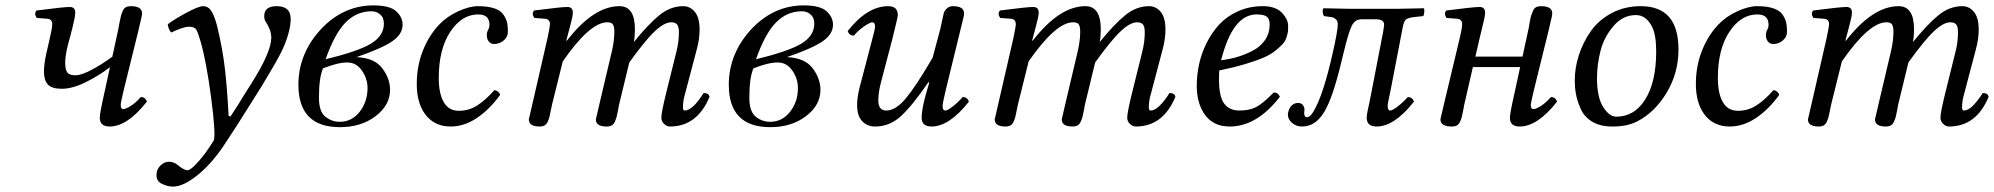

<svg xmlns="http://www.w3.org/2000/svg" viewBox="-20 -462 7436 716"><path d="M240.2 -320.3 232.9 -293Q223.1 -253.9 223.1 -227.1Q223.1 -204.1 230.5 -192.6Q237.8 -181.2 261.2 -181.2Q283.7 -181.2 323.5 -202.6Q363.3 -224.1 398.9 -250.5L421.9 -356.9Q422.9 -362.8 426 -379.4Q429.2 -396 431.2 -403.1Q433.1 -410.2 437.5 -420.7Q441.9 -431.2 449.5 -435.1Q457 -439 467.8 -439Q509.8 -439 509.8 -412.1Q509.8 -407.2 507.3 -396Q504.9 -384.8 501.5 -371.3Q498 -357.9 497.1 -352.1L440.9 -124Q429.7 -76.2 430.2 -71.8Q430.2 -54.7 439.9 -55.2Q448.7 -55.2 467.8 -67.1Q486.8 -79.1 504.9 -100.1Q522 -100.1 527.8 -83Q454.6 9.8 389.2 9.8Q352.1 9.8 352.1 -22.9Q352.1 -40 369.1 -115.2L390.1 -211.4Q348.1 -179.2 298.8 -155Q249.5 -130.9 210 -130.9Q172.9 -130.9 158.4 -147Q144 -163.1 144 -194.8Q144 -219.7 150.9 -253.9L166 -320.8Q174.8 -356.9 174.8 -372.1Q174.8 -390.1 157.2 -392.1L117.2 -395Q106 -411.1 116.2 -422.9Q218.3 -436 240.2 -436Q260.7 -436 260.7 -415Q260.3 -393.6 240.2 -320.3Z M867.2 0 821.8 69.8Q773.9 144 719.2 189Q664.6 233.9 624.5 233.9Q605.5 233.9 584.5 223.9Q563.5 213.9 563.5 191.9Q563.5 169.9 578.1 155.5Q592.8 141.1 609.9 141.1Q628.9 141.1 644.5 154.8Q666.5 172.9 679.7 172.9Q690.9 172.9 719.2 141.4Q747.6 109.9 776.9 62Q785.6 42 767.6 -95.9Q749.5 -233.9 727.5 -309.1Q718.3 -340.8 711.9 -351.1Q705.1 -362.8 684.1 -362.3Q664.1 -362.3 618.7 -340.8Q608.4 -350.6 605.5 -371.6Q634.8 -393.1 678 -416Q721.2 -439 737.8 -439Q755.9 -439 767.3 -422.4Q778.8 -405.8 789.6 -365.2Q810.1 -280.3 818.6 -206.8Q827.1 -133.3 832.5 -30.3L839.4 -27.3Q850.6 -43.9 869.9 -74.5Q889.2 -105 895.5 -116.2L916 -148.4Q991.2 -266.6 991.7 -321.3Q991.7 -349.6 970.7 -381.3Q965.3 -389.6 965.3 -401.9Q965.3 -439 1011.7 -439Q1064 -439 1064 -391.6Q1064 -348.1 1037.1 -285.2Q1024.4 -255.9 988.5 -195.3Q952.6 -134.8 941.9 -118.2Z M1350.6 -133.8Q1350.6 -168.9 1329.6 -199Q1308.6 -229 1275.4 -229Q1239.3 -229 1184.6 -207Q1169.4 -172.9 1169.4 -97.2Q1169.4 -46.4 1193.1 -27.1Q1216.8 -7.8 1246.6 -7.8Q1292.5 -7.8 1321.5 -45.4Q1350.6 -83 1350.6 -133.8ZM1411.6 -374Q1411.6 -382.8 1408.7 -392.3Q1405.8 -401.9 1394.3 -410.9Q1382.8 -419.9 1364.7 -419.9Q1310.5 -419.9 1269.5 -378.9Q1228.5 -337.9 1194.3 -241.2Q1314.5 -270 1363 -299.1Q1411.6 -328.1 1411.6 -374ZM1372.6 -441.9Q1433.6 -441.9 1457.5 -419.9Q1481.4 -397.9 1481.4 -370.1Q1481.4 -334 1441.9 -307.4Q1402.3 -280.8 1309.6 -249Q1376.5 -246.1 1405.5 -207.5Q1434.6 -168.9 1434.6 -127Q1434.6 -69.8 1380.6 -28.8Q1326.7 12.2 1247.6 12.2Q1092.8 12.2 1092.8 -146Q1092.8 -261.2 1175.8 -352.1Q1259.8 -441.9 1372.6 -441.9Z M1660.2 9.8Q1598.1 9.8 1564 -38.1Q1534.2 -80.1 1534.2 -148.9Q1534.2 -214.4 1556.2 -271Q1578.1 -327.6 1616.2 -368.7Q1646 -400.4 1688.2 -419.7Q1730.5 -439 1762.2 -439Q1800.3 -439 1824.7 -430.4Q1849.1 -421.9 1859.1 -405Q1869.1 -388.2 1871.6 -375Q1874 -361.8 1874 -342.8Q1874 -324.7 1858.6 -311.3Q1843.3 -297.9 1822.3 -297.9Q1810.1 -297.9 1802.7 -307.4Q1795.4 -316.9 1795.4 -329.8Q1795.4 -342.8 1800.3 -350.8Q1805.2 -358.9 1805.2 -370.1Q1805.2 -408.2 1763.2 -408.2Q1702.1 -408.2 1659.2 -343.5Q1616.2 -278.8 1616.2 -170.9Q1616.2 -104 1641.1 -71.8Q1659.2 -48.8 1691.4 -48.8Q1728.5 -48.8 1759.5 -68.6Q1790.5 -88.4 1823.2 -125.5Q1830.1 -125.5 1836.4 -120.6Q1842.8 -115.7 1845.2 -108.4Q1806.6 -54.7 1759 -22.5Q1711.4 9.8 1660.2 9.8Z M2022 -320.8Q2030.8 -362.8 2030.8 -372.1Q2030.8 -390.1 2012.7 -392.1L1972.7 -395Q1961.4 -411.1 1971.7 -422.9Q2073.7 -436 2095.7 -436Q2116.2 -436 2116.2 -415Q2116.2 -407.2 2113.3 -393.8Q2110.4 -380.4 2103.8 -356Q2097.2 -331.5 2094.2 -320.3L2091.8 -311L2093.8 -310.1Q2193.8 -439 2290 -439Q2348.1 -439 2347.7 -352.1Q2347.7 -326.2 2343.8 -305.2Q2397 -371.1 2438.5 -405Q2480 -439 2527.8 -439Q2553.7 -439 2571.3 -417.5Q2588.9 -396 2588.9 -352.1Q2588.9 -316.9 2578.6 -278.8L2531.7 -101.1Q2526.9 -82 2526.9 -61Q2526.9 -49.8 2533.7 -49.8Q2562.5 -49.8 2604 -115.2Q2623 -115.2 2626 -101.1Q2580.1 9.8 2478 9.8Q2466.8 9.8 2456.5 0.2Q2446.3 -9.3 2446.3 -23.4Q2446.3 -42.5 2463.9 -113.8L2502.9 -271Q2511.7 -306.2 2511.7 -341.8Q2511.7 -362.8 2504.9 -370.8Q2498 -378.9 2482.9 -378.9Q2458 -378.9 2422.9 -346.4Q2387.7 -314 2326.7 -229L2288.6 -71.8Q2287.1 -64.5 2284.4 -49.3Q2281.7 -34.2 2279.5 -26.1Q2277.3 -18.1 2272.9 -8.3Q2268.6 1.5 2261.2 5.6Q2253.9 9.8 2242.7 9.8Q2201.7 9.8 2202.1 -17.1Q2202.1 -18.6 2214.8 -71.8L2262.7 -274.9Q2270.5 -310.1 2271 -341.8Q2271 -363.8 2265.4 -371.3Q2259.8 -378.9 2244.6 -378.9Q2179.7 -378.9 2078.6 -232.9L2038.6 -71.8Q2036.6 -64 2033.9 -49.3Q2031.2 -34.7 2029.1 -26.4Q2026.9 -18.1 2022.7 -8.5Q2018.6 1 2011.2 5.4Q2003.9 9.8 1992.7 9.8Q1951.7 9.8 1952.1 -17.1Q1952.1 -19 1964.8 -71.8Z M2955.6 -133.8Q2955.6 -168.9 2934.6 -199Q2913.6 -229 2880.4 -229Q2844.2 -229 2789.6 -207Q2774.4 -172.9 2774.4 -97.2Q2774.4 -46.4 2798.1 -27.1Q2821.8 -7.8 2851.6 -7.8Q2897.5 -7.8 2926.5 -45.4Q2955.6 -83 2955.6 -133.8ZM3016.6 -374Q3016.6 -382.8 3013.7 -392.3Q3010.7 -401.9 2999.3 -410.9Q2987.8 -419.9 2969.7 -419.9Q2915.5 -419.9 2874.5 -378.9Q2833.5 -337.9 2799.3 -241.2Q2919.4 -270 2968 -299.1Q3016.6 -328.1 3016.6 -374ZM2977.5 -441.9Q3038.6 -441.9 3062.5 -419.9Q3086.4 -397.9 3086.4 -370.1Q3086.4 -334 3046.9 -307.4Q3007.3 -280.8 2914.6 -249Q2981.4 -246.1 3010.5 -207.5Q3039.6 -168.9 3039.6 -127Q3039.6 -69.8 2985.6 -28.8Q2931.6 12.2 2852.5 12.2Q2697.8 12.2 2697.8 -146Q2697.8 -261.2 2780.8 -352.1Q2864.7 -441.9 2977.5 -441.9Z M3562 -352.1 3506.3 -124Q3495.1 -76.2 3495.1 -66.9Q3495.1 -49.8 3505.4 -49.8Q3513.2 -49.8 3532.2 -64.5Q3551.3 -79.1 3570.3 -100.1Q3587.4 -100.1 3593.3 -83Q3520 9.8 3454.1 9.8Q3417 9.8 3417 -22.9Q3417 -55.2 3434.1 -115.2L3445.3 -153.8L3442.4 -155.8Q3381.3 -66.9 3339.4 -28.6Q3297.4 9.8 3243.2 9.8Q3214.4 9.8 3195.3 -10Q3176.3 -29.8 3176.3 -69.8Q3176.3 -99.6 3186 -137.2L3230 -305.2Q3243.2 -353 3243.2 -361.8Q3243.2 -378.9 3232.9 -378.9Q3225.1 -378.9 3203.6 -364.5Q3182.1 -350.1 3164.1 -329.1Q3147 -329.1 3141.1 -346.2Q3214.4 -439 3292 -439Q3328.1 -439 3328.1 -405.8Q3328.1 -397.9 3307.1 -314L3264.2 -150.9Q3255.4 -115.7 3255.4 -86.9Q3255.4 -49.8 3285.2 -49.8Q3320.3 -49.8 3358.6 -95.9Q3397 -142.1 3458 -247.1L3487.3 -356.9Q3489.3 -364.7 3493.2 -384.8Q3497.1 -404.8 3499.5 -413.3Q3502 -421.9 3511 -430.4Q3520 -439 3533.2 -439Q3575.2 -439 3575.2 -412.1Q3575.2 -407.2 3572.8 -396Q3570.3 -384.8 3566.7 -371.3Q3563 -357.9 3562 -352.1Z M3759.3 -320.8Q3768.1 -362.8 3768.1 -372.1Q3768.1 -390.1 3750 -392.1L3710 -395Q3698.7 -411.1 3709 -422.9Q3811 -436 3833 -436Q3853.5 -436 3853.5 -415Q3853.5 -407.2 3850.6 -393.8Q3847.7 -380.4 3841.1 -356Q3834.5 -331.5 3831.5 -320.3L3829.1 -311L3831.1 -310.1Q3931.2 -439 4027.3 -439Q4085.4 -439 4085 -352.1Q4085 -326.2 4081.1 -305.2Q4134.3 -371.1 4175.8 -405Q4217.3 -439 4265.1 -439Q4291 -439 4308.6 -417.5Q4326.2 -396 4326.2 -352.1Q4326.2 -316.9 4315.9 -278.8L4269 -101.1Q4264.2 -82 4264.2 -61Q4264.2 -49.8 4271 -49.8Q4299.8 -49.8 4341.3 -115.2Q4360.4 -115.2 4363.3 -101.1Q4317.4 9.8 4215.3 9.8Q4204.1 9.8 4193.8 0.2Q4183.6 -9.3 4183.6 -23.4Q4183.6 -42.5 4201.2 -113.8L4240.2 -271Q4249 -306.2 4249 -341.8Q4249 -362.8 4242.2 -370.8Q4235.4 -378.9 4220.2 -378.9Q4195.3 -378.9 4160.2 -346.4Q4125 -314 4064 -229L4025.9 -71.8Q4024.4 -64.5 4021.7 -49.3Q4019 -34.2 4016.8 -26.1Q4014.6 -18.1 4010.3 -8.3Q4005.9 1.5 3998.5 5.6Q3991.2 9.8 3980 9.8Q3939 9.8 3939.5 -17.1Q3939.5 -18.6 3952.1 -71.8L4000 -274.9Q4007.8 -310.1 4008.3 -341.8Q4008.3 -363.8 4002.7 -371.3Q3997.1 -378.9 3981.9 -378.9Q3917 -378.9 3815.9 -232.9L3775.9 -71.8Q3773.9 -64 3771.2 -49.3Q3768.6 -34.7 3766.4 -26.4Q3764.2 -18.1 3760 -8.5Q3755.9 1 3748.5 5.4Q3741.2 9.8 3730 9.8Q3689 9.8 3689.5 -17.1Q3689.5 -19 3702.1 -71.8Z M4714.8 -370.1Q4714.8 -392.1 4703.9 -400.1Q4692.9 -408.2 4666 -408.2Q4576.7 -408.2 4533.7 -237.3Q4565.9 -241.2 4594.7 -249.8Q4623.5 -258.3 4652.1 -273.2Q4680.7 -288.1 4697.8 -313.2Q4714.8 -338.4 4714.8 -370.1ZM4526.9 -199.2Q4525.9 -191.4 4525.9 -165Q4525.9 -101.1 4545.4 -75.4Q4564.9 -49.8 4601.8 -49.8Q4638.7 -49.8 4663.8 -62.5Q4689 -75.2 4730 -117.2Q4746.1 -117.2 4752.9 -101.1Q4667 9.8 4565.9 9.8Q4505.9 9.8 4474.4 -32.7Q4442.9 -75.2 4442.9 -142.1Q4442.9 -181.2 4451.4 -221.7Q4460 -262.2 4479.5 -301.5Q4499 -340.8 4526.9 -370.8Q4554.7 -400.9 4596.7 -419.9Q4638.7 -439 4689 -439Q4736.8 -439 4760.3 -414.6Q4783.7 -390.1 4783.7 -365.2Q4783.7 -352.1 4783.2 -345.9Q4782.7 -339.8 4778.3 -325Q4773.9 -310.1 4764.9 -299.6Q4755.9 -289.1 4737.3 -273.9Q4718.8 -258.8 4692.4 -247.3Q4666 -235.8 4623.5 -223.1Q4581.1 -210.4 4526.9 -199.2Z M5093.8 -115.2 5137.7 -341.8Q5141.6 -365.7 5141.6 -370.1Q5141.6 -390.1 5110.8 -390.1H5057.6Q5032.7 -390.1 5020.8 -365.5Q5008.8 -340.8 4990.7 -266.1Q4956.5 -118.2 4927.7 -62Q4893.6 9.8 4835 9.8Q4814 9.8 4798.3 -3.7Q4782.7 -17.1 4782.7 -35.2Q4782.7 -40 4783.7 -42Q4786.6 -58.1 4796.6 -68.1Q4806.6 -78.1 4820.8 -78.1Q4832 -78.1 4838.4 -70.6Q4844.7 -63 4844.7 -51.8Q4844.7 -48.8 4843.8 -47.9Q4841.8 -24.9 4853.5 -24.9Q4868.7 -24.9 4885.7 -60.1Q4916.5 -118.2 4948.7 -258.8Q4968.8 -346.7 4968.8 -371.1Q4968.8 -383.3 4962.2 -389.6Q4955.6 -396 4949.2 -397.5Q4942.9 -398.9 4925.3 -400.9Q4920.9 -401.9 4918 -401.9Q4914.1 -404.8 4912.8 -415.8Q4911.6 -426.8 4915.5 -431.2Q4989.7 -429.2 5011.7 -429.2H5192.9L5290.5 -431.2Q5292.5 -424.3 5291 -413.6Q5289.6 -402.8 5286.6 -401.9L5257.8 -398.9Q5231 -396 5222.9 -389.4Q5214.8 -382.8 5210 -355L5165.5 -124Q5163.6 -115.2 5160.6 -101.1Q5157.7 -86.9 5156.2 -78.9Q5154.8 -70.8 5154.8 -66.9Q5154.8 -49.8 5164.6 -49.8Q5172.4 -49.8 5191.7 -64.5Q5210.9 -79.1 5230 -100.1Q5247.1 -100.1 5252.9 -83Q5179.7 9.8 5113.8 9.8Q5076.7 9.8 5076.7 -22.9Q5076.7 -30.8 5079.6 -45.9Q5082.5 -61 5087.2 -82Q5091.8 -103 5093.8 -115.2Z M5364.3 -71.8 5423.8 -320.8Q5432.6 -356.9 5432.6 -372.1Q5432.6 -390.1 5414.6 -392.1L5374.5 -395Q5363.3 -411.1 5373.5 -422.9Q5475.6 -436 5497.6 -436Q5518.1 -436 5518.1 -415Q5518.1 -407.2 5515.4 -393.6Q5512.7 -379.9 5506.6 -356Q5500.5 -332 5498 -320.3L5481.9 -251H5657.7L5680.7 -356.9Q5681.6 -362.8 5684.6 -379.4Q5687.5 -396 5689.7 -403.1Q5691.9 -410.2 5696.3 -420.7Q5700.7 -431.2 5708.3 -435.1Q5715.8 -439 5726.6 -439Q5768.6 -439 5768.6 -412.1Q5768.6 -407.2 5766.1 -396Q5763.7 -384.8 5760.3 -371.3Q5756.8 -357.9 5755.9 -352.1L5699.7 -124Q5688.5 -76.2 5688.5 -71.8Q5688.5 -54.7 5698.7 -55.2Q5707.5 -55.2 5726.6 -67.1Q5745.6 -79.1 5763.7 -100.1Q5780.8 -100.1 5786.6 -83Q5713.4 9.8 5647.5 9.8Q5610.4 9.8 5610.8 -22.9Q5610.8 -40 5627.9 -115.2L5648.9 -211.9H5472.7L5440.4 -71.8Q5439 -64.5 5436.3 -49.3Q5433.6 -34.2 5431.4 -26.1Q5429.2 -18.1 5424.8 -8.3Q5420.4 1.5 5413.1 5.6Q5405.8 9.8 5394.5 9.8Q5351.6 9.8 5351.6 -17.1Q5351.6 -19 5364.3 -71.8Z M5935.5 -169.9Q5935.5 -99.1 5958.5 -63Q5981.4 -26.9 6007.3 -26.9Q6073.2 -26.9 6113.3 -87.9Q6156.2 -153.8 6156.2 -270Q6156.2 -331.1 6141.1 -361.8Q6118.7 -405.8 6080.6 -405.8Q6031.7 -405.8 5996.6 -364.5Q5961.4 -323.2 5948.5 -272Q5935.5 -220.7 5935.5 -169.9ZM5852.5 -162.1Q5852.5 -209 5867.9 -256.6Q5883.3 -304.2 5912.4 -345.7Q5941.4 -387.2 5990 -413.1Q6038.6 -439 6098.6 -439Q6239.7 -439 6239.3 -276.9Q6239.3 -189.9 6195.3 -116.5Q6151.4 -43 6084.5 -8.8Q6046.4 10.3 5992.2 9.8Q5947.3 9.8 5917.2 -8.5Q5887.2 -26.9 5874.3 -56.9Q5861.3 -86.9 5856.9 -111.6Q5852.5 -136.2 5852.5 -162.1Z M6430.2 9.8Q6368.2 9.8 6334 -38.1Q6304.2 -80.1 6304.2 -148.9Q6304.2 -214.4 6326.2 -271Q6348.1 -327.6 6386.2 -368.7Q6416 -400.4 6458.3 -419.7Q6500.5 -439 6532.2 -439Q6570.3 -439 6594.7 -430.4Q6619.1 -421.9 6629.2 -405Q6639.2 -388.2 6641.6 -375Q6644 -361.8 6644 -342.8Q6644 -324.7 6628.7 -311.3Q6613.3 -297.9 6592.3 -297.9Q6580.1 -297.9 6572.8 -307.4Q6565.4 -316.9 6565.4 -329.8Q6565.4 -342.8 6570.3 -350.8Q6575.2 -358.9 6575.2 -370.1Q6575.2 -408.2 6533.2 -408.2Q6472.2 -408.2 6429.2 -343.5Q6386.2 -278.8 6386.2 -170.9Q6386.2 -104 6411.1 -71.8Q6429.2 -48.8 6461.4 -48.8Q6498.5 -48.8 6529.5 -68.6Q6560.5 -88.4 6593.3 -125.5Q6600.1 -125.5 6606.4 -120.6Q6612.8 -115.7 6615.2 -108.4Q6576.7 -54.7 6529.1 -22.5Q6481.4 9.8 6430.2 9.8Z M6792 -320.8Q6800.8 -362.8 6800.8 -372.1Q6800.8 -390.1 6782.7 -392.1L6742.7 -395Q6731.4 -411.1 6741.7 -422.9Q6843.8 -436 6865.7 -436Q6886.2 -436 6886.2 -415Q6886.2 -407.2 6883.3 -393.8Q6880.4 -380.4 6873.8 -356Q6867.2 -331.5 6864.3 -320.3L6861.8 -311L6863.8 -310.1Q6963.9 -439 7060.1 -439Q7118.2 -439 7117.7 -352.1Q7117.7 -326.2 7113.8 -305.2Q7167 -371.1 7208.5 -405Q7250 -439 7297.9 -439Q7323.7 -439 7341.3 -417.5Q7358.9 -396 7358.9 -352.1Q7358.9 -316.9 7348.6 -278.8L7301.8 -101.1Q7296.9 -82 7296.9 -61Q7296.9 -49.8 7303.7 -49.8Q7332.5 -49.8 7374 -115.2Q7393.1 -115.2 7396 -101.1Q7350.1 9.8 7248 9.8Q7236.8 9.8 7226.6 0.2Q7216.3 -9.3 7216.3 -23.4Q7216.3 -42.5 7233.9 -113.8L7272.9 -271Q7281.7 -306.2 7281.7 -341.8Q7281.7 -362.8 7274.9 -370.8Q7268.1 -378.9 7252.9 -378.9Q7228 -378.9 7192.9 -346.4Q7157.7 -314 7096.7 -229L7058.6 -71.8Q7057.1 -64.5 7054.4 -49.3Q7051.8 -34.2 7049.6 -26.1Q7047.4 -18.1 7043 -8.3Q7038.6 1.5 7031.2 5.6Q7023.9 9.8 7012.7 9.8Q6971.7 9.8 6972.2 -17.1Q6972.2 -18.6 6984.9 -71.8L7032.7 -274.9Q7040.5 -310.1 7041 -341.8Q7041 -363.8 7035.4 -371.3Q7029.8 -378.9 7014.6 -378.9Q6949.7 -378.9 6848.6 -232.9L6808.6 -71.8Q6806.6 -64 6804 -49.3Q6801.3 -34.7 6799.1 -26.4Q6796.9 -18.1 6792.7 -8.5Q6788.6 1 6781.2 5.4Q6773.9 9.8 6762.7 9.8Q6721.7 9.8 6722.2 -17.1Q6722.2 -19 6734.9 -71.8Z"/></svg>

Font: Linux Libertine
Style: Italic
Weight: 400
Italic angle: -12°
Designer: Philipp H. Poll
Foundry: Philipp H. Poll
Version: Version 5.1.6 ; ttfautohint (v0.9)